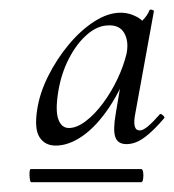

<svg xmlns="http://www.w3.org/2000/svg" viewBox="-20 -659 357 393"><path d="M94 -361Q72 -361 61 -378Q50 -395 56 -434Q61 -468 78.5 -503Q96 -538 120.5 -567.5Q145 -597 173 -615Q201 -633 227 -633Q246 -633 263.5 -622.5Q281 -612 283 -587L252 -605Q261 -607 271 -616.5Q281 -626 286 -638Q287 -640 291 -639Q295 -638 295 -636L257 -427Q250 -392 266 -392Q273 -392 283.5 -401Q294 -410 307 -425Q309 -427 313.5 -423Q318 -419 316 -417Q294 -391 275.5 -377.5Q257 -364 239 -364Q221 -364 216 -378.5Q211 -393 217 -427L233 -522L249 -534Q230 -479 204 -440Q178 -401 149.5 -381Q121 -361 94 -361ZM44 -286Q42 -286 41 -293Q40 -300 40.5 -306.5Q41 -313 43 -313H269Q272 -313 273 -306.5Q274 -300 273 -293Q272 -286 269 -286ZM121 -397Q137 -397 155.5 -411Q174 -425 191 -448Q208 -471 220.5 -497.5Q233 -524 239 -549Q244 -574 234.5 -591Q225 -608 202 -607Q180 -607 158.5 -588.5Q137 -570 121 -539Q105 -508 99 -470Q93 -432 99.5 -414.5Q106 -397 121 -397Z"/></svg>

Font: Cormorant Light Medium
Style: Italic
Weight: 500
Italic angle: -10°
Version: Version 4.000